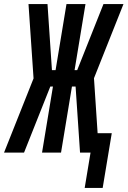

<svg xmlns="http://www.w3.org/2000/svg" viewBox="-61 -755 631 950"><path d="M358 175 387 0H335L313 -327H295L241 0H147L201 -327H188L58 0H-41L105 -367L80 -735H174L196 -408H214L268 -735H362L308 -408H321L451 -735H550L404 -368L422 -96H492L447 175Z"/></svg>

Font: Iosevka Curly
Style: Bold Italic
Weight: 700
Italic angle: -9°
Monospace: yes
Designer: Belleve Invis
Foundry: Belleve Invis
Version: Version 22.1.2; ttfautohint (v1.8.4)